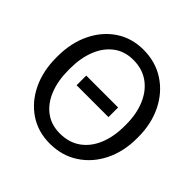

<svg xmlns="http://www.w3.org/2000/svg" viewBox="-186 -884 1058 1058"><g transform="rotate(45 342.5 -355.5)"><path d="M348.1 10.3Q256.3 10.3 186.5 -36.6Q116.7 -83.5 77.6 -165Q38.6 -246.6 38.6 -350.1V-360.4Q38.6 -463.4 77.6 -545.2Q116.7 -627 186.5 -674.1Q256.3 -721.2 348.1 -721.2Q442.4 -721.2 514.6 -674.1Q586.9 -627 627.4 -545.2Q668 -463.4 668 -360.4V-350.1Q668 -246.6 627.4 -165Q586.9 -83.5 514.6 -36.6Q442.4 10.3 348.1 10.3ZM348.1 -68.4Q418.9 -68.4 469 -104Q519 -139.6 545.4 -203.1Q571.8 -266.6 571.8 -350.1V-361.3Q571.8 -443.8 544.9 -507.3Q518.1 -570.8 468 -606.4Q418 -642.1 348.1 -642.1Q281.2 -642.1 233.4 -606.2Q185.5 -570.3 160.2 -507.1Q134.8 -443.8 134.8 -361.3V-350.1Q134.8 -266.6 160.2 -203.1Q185.5 -139.6 233.4 -104Q281.2 -68.4 348.1 -68.4ZM225.6 -321.8V-397H474.1V-321.8Z"/></g></svg>

Font: Roboto Slab
Style: Regular
Weight: 400
Designer: Google
Version: Version 2.000; ttfautohint (v1.8.1.43-b0c9)